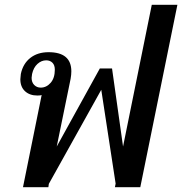

<svg xmlns="http://www.w3.org/2000/svg" viewBox="-20 -782 761 802"><path d="M154 -385Q150 -383 136 -383Q104 -383 84.5 -401Q65 -419 65 -451Q65 -457 67 -473Q76 -516 106.5 -540Q137 -564 183 -564Q278 -564 278 -484Q278 -470 275 -453L217 -170L397 -496H448L494 -170L614 -762H721L566 0H460L463 -15L403 -407L184 -14L182 0H76ZM209 -491Q209 -510 199 -520Q189 -530 173 -530Q153 -530 136.5 -515Q120 -500 114 -473Q112 -461 112 -457Q112 -438 123 -427Q134 -416 150 -416Q174 -416 191.5 -436Q209 -456 209 -491Z"/></svg>

Font: Trirong Medium
Style: Italic
Weight: 500
Italic angle: -12°
Designer: Katatrad Team
Foundry: CadsonDemak
Version: Version 1.001